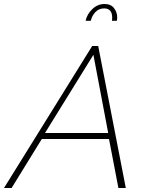

<svg xmlns="http://www.w3.org/2000/svg" viewBox="-61 -940 729 960"><path d="M400 -710H430L568 0H531L484 -245H148L-3 0H-41ZM480 -275 406 -666 164 -275ZM367 -836Q374 -869 400.5 -894.5Q427 -920 462 -920Q493 -920 509 -899.5Q525 -879 525 -853Q525 -843 523 -836H499Q499 -840 499.5 -843.5Q500 -847 500 -851Q500 -898 460 -898Q433 -898 415.5 -879Q398 -860 393 -836Z"/></svg>

Font: Raleway ExtraLight
Style: Italic
Weight: 200
Italic angle: -12°
Designer: Matt McInerney, Pablo Impallari, Rodrigo Fuenzalida
Foundry: Matt McInerney, Pablo Impallari, Rodrigo Fuenzalida
Version: Version 4.026